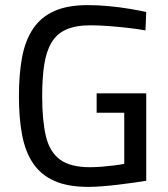

<svg xmlns="http://www.w3.org/2000/svg" viewBox="-20 -721 656 751"><path d="M325 10Q245 10 192.5 -13.5Q140 -37 109.5 -82Q79 -127 66.5 -193Q54 -259 54 -344Q54 -431 66.5 -497.5Q79 -564 110 -609.5Q141 -655 193 -678Q245 -701 323 -701Q363 -701 405.5 -697Q448 -693 487 -686.5Q526 -680 552 -674L549 -602Q523 -607 484.5 -611.5Q446 -616 406.5 -619Q367 -622 334 -622Q276 -622 239 -605.5Q202 -589 181.5 -554.5Q161 -520 153 -468Q145 -416 145 -344Q145 -250 159.5 -188.5Q174 -127 214.5 -97Q255 -67 332 -67Q354 -67 378.5 -69Q403 -71 427 -74Q451 -77 466 -80V-280H358V-356H552V-14Q535 -11 506.5 -7Q478 -3 445.5 1Q413 5 381.5 7.5Q350 10 325 10Z"/></svg>

Font: Cairo Play Medium
Style: Regular
Weight: 500
Version: Version 3.119